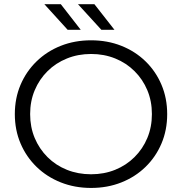

<svg xmlns="http://www.w3.org/2000/svg" viewBox="-20 -901 879 927"><path d="M419.8 6.4Q340.7 6.4 273.4 -20.4Q206 -47.2 156.4 -95.5Q106.8 -143.7 79.2 -208.4Q51.6 -273.2 51.6 -350Q51.6 -426.8 79.2 -491.6Q106.8 -556.3 156.5 -604.6Q206.2 -653 273.3 -679.7Q340.4 -706.4 419.7 -706.4Q499 -706.4 565.9 -679.8Q632.9 -653.2 682.5 -605Q732.1 -556.8 759.6 -491.9Q787.2 -427 787.2 -349.9Q787.2 -272.9 759.6 -208Q732.1 -143.2 682.5 -95Q632.9 -46.8 565.9 -20.2Q499 6.4 419.8 6.4ZM419.7 -59.6Q482.6 -59.6 536.2 -81.3Q589.7 -103 629.4 -142.5Q669.2 -181.9 691.3 -234.7Q713.4 -287.4 713.4 -350.2Q713.4 -412.9 691.3 -465.5Q669.3 -518 629.5 -557.5Q589.8 -597 536.2 -618.7Q482.6 -640.4 419.7 -640.4Q356.8 -640.4 303.1 -618.6Q249.3 -596.9 209.5 -557.4Q169.6 -517.9 147.6 -465.3Q125.5 -412.7 125.5 -350.2Q125.5 -287.6 147.5 -234.9Q169.6 -182.2 209.4 -142.5Q249.2 -102.8 303 -81.2Q356.8 -59.6 419.7 -59.6ZM469.5 -757 356.6 -880.6H435.9L532.7 -757ZM306.7 -757 194.3 -880.6H273.7L369.9 -757Z"/></svg>

Font: Montserrat Thin
Style: Regular
Weight: 100
Designer: Julieta Ulanovsky
Foundry: Julieta Ulanovsky
Version: Version 9.000